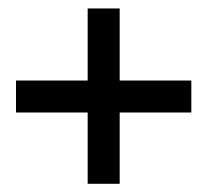

<svg xmlns="http://www.w3.org/2000/svg" viewBox="-20 -452 500 463"><path d="M268.6 -180.7V-8.8H191.4V-180.7H18.6V-257.8H191.4V-431.6H268.6V-257.8H441.4V-180.7Z"/></svg>

Font: mr_KirucoupageG
Style: Regular
Weight: 400
Designer: Jan Henkel
Version: Version 1.00 May 25, 2020, initial release